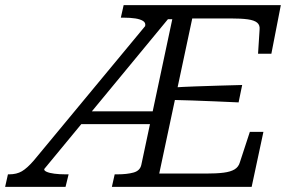

<svg xmlns="http://www.w3.org/2000/svg" viewBox="-73 -730 1128 750"><path d="M-42 -49H-37Q-8 -49 12.5 -61Q33 -73 59 -103L494 -628Q497 -641 486 -648Q475 -655 455.5 -658Q436 -661 410 -661H399L410 -710H1024L987 -520H935L941 -614Q943 -632 931.5 -641.5Q920 -651 894.5 -654.5Q869 -658 826 -658H678L549 -52H730Q773 -52 800.5 -55.5Q828 -59 843.5 -68.5Q859 -78 864 -96L903 -215H956L910 0H364L375 -49H386Q423 -49 448.5 -56Q474 -63 479 -86L600 -655H583L100 -70Q98 -64 109 -59Q120 -54 139.5 -51.5Q159 -49 182 -49H195L183 0H-53ZM249 -295H543V-245H215ZM599 -388Q645 -391 690.5 -392.5Q736 -394 782 -395.5Q828 -397 873 -398L859 -330Q814 -332 768.5 -334Q723 -336 678 -337.5Q633 -339 588 -340Z"/></svg>

Font: Roboto Serif 20pt Light
Style: Italic
Weight: 300
Italic angle: -10°
Version: Version 1.007